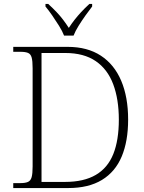

<svg xmlns="http://www.w3.org/2000/svg" viewBox="-20 -951 728 971"><path d="M47 0V-25H84Q108 -25 121.5 -31Q135 -37 140 -55Q145 -73 145 -109V-606Q145 -643 140 -660.5Q135 -678 121.5 -683.5Q108 -689 84 -689H47V-714H322Q422 -714 490 -669.5Q558 -625 593 -542.5Q628 -460 628 -346Q628 -237 595.5 -159.5Q563 -82 495.5 -41Q428 0 325 0ZM309 -31Q404 -31 464.5 -66.5Q525 -102 553 -172Q581 -242 581 -346Q581 -449 552.5 -525Q524 -601 464 -642Q404 -683 310 -683H190V-31ZM304 -771Q295 -794 278.5 -820.5Q262 -847 244 -873Q226 -899 210 -918V-931H224Q248 -909 266 -890Q284 -871 298.5 -852Q313 -833 328 -810Q343 -833 358 -852Q373 -871 390.5 -890Q408 -909 432 -931H446V-918Q431 -899 412.5 -873Q394 -847 377.5 -820.5Q361 -794 352 -771Z"/></svg>

Font: Noto Rashi Hebrew ExtraLight
Style: Regular
Weight: 250
Version: Version 1.006